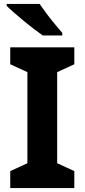

<svg xmlns="http://www.w3.org/2000/svg" viewBox="-20 -954 429 974"><path d="M357 0H32V-86L119 -126V-588L32 -628V-714H357V-628L270 -588V-126L357 -86ZM181 -934Q196 -912 216.5 -884.5Q237 -857 258.5 -831.5Q280 -806 296 -787V-774H197Q178 -787 152.5 -806.5Q127 -826 100.5 -848Q74 -870 51 -890Q28 -910 14 -924V-934Z"/></svg>

Font: Noto Sans Sinhala
Style: Bold
Weight: 700
Designer: Jelle Bosma - Monotype Design Team
Foundry: Monotype Imaging Inc.
Version: Version 2.006; ttfautohint (v1.8.4.7-5d5b)